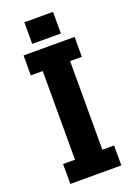

<svg xmlns="http://www.w3.org/2000/svg" viewBox="-160 -907 677 969"><g transform="rotate(-20 179.0 -423.0)"><path d="M42 0V-107H106V-583H42V-690H316V-583H253V-107H316V0ZM103 -730V-846H257V-730Z"/></g></svg>

Font: Mozilla Headline ExtraLight
Style: Regular
Weight: 200
Designer: Studio DRAMA
Foundry: Studio DRAMA
Version: Version 1.000